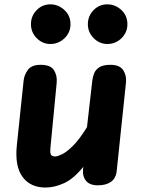

<svg xmlns="http://www.w3.org/2000/svg" viewBox="-20 -832 656 862"><path d="M184.5 10Q116.5 10 81.2 -37.8Q46 -85.5 55.5 -179L86 -469.5Q88.5 -495 105 -518Q121.5 -541 162.5 -541Q207 -541 222.2 -517Q237.5 -493 234.5 -460.5L206.5 -169.5Q204 -142.5 209.8 -136Q215.5 -129.5 228 -129.5Q237 -129.5 257.2 -138.8Q277.5 -148 306.5 -176.2Q335.5 -204.5 370.5 -261L394.5 -471Q396.5 -487.5 403 -503.5Q409.5 -519.5 426.2 -530.2Q443 -541 475.5 -541Q517.5 -541 533.2 -517Q549 -493 545.5 -460.5L504 -65Q500.5 -31 478 -15.5Q455.5 0 419.5 0Q382.5 0 366 -20.5Q349.5 -41 353 -74L354 -83Q311 -29.5 267.8 -9.8Q224.5 10 184.5 10ZM462 -634.5Q427 -634.5 400.8 -660.5Q374.5 -686.5 374.5 -723.5Q374.5 -760 399.8 -786.2Q425 -812.5 462 -812.5Q497.5 -812.5 524.8 -787.2Q552 -762 552 -723.5Q552 -686.5 525.5 -660.5Q499 -634.5 462 -634.5ZM206 -634.5Q171 -634.5 145 -660.5Q119 -686.5 119 -723.5Q119 -760 144.2 -786.2Q169.5 -812.5 206 -812.5Q241.5 -812.5 269 -787.2Q296.5 -762 296.5 -723.5Q296.5 -686.5 269.8 -660.5Q243 -634.5 206 -634.5Z"/></svg>

Font: Edu SA Hand
Style: Bold
Weight: 700
Designer: Tina and Corey Anderson, Eben Sorkin, Mirko Velimirovic
Foundry: Google for Education
Version: Version 2.000